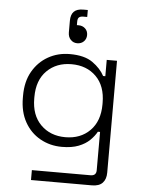

<svg xmlns="http://www.w3.org/2000/svg" viewBox="-62 -795 767 1043"><g transform="rotate(5 322.0 -273.5)"><path d="M64 -241V-253Q64 -330 95.5 -385Q127 -440 180 -470Q233 -500 298 -500Q378 -500 422.5 -468.5Q467 -437 488 -397H500V-486H556V124Q556 160 537 180Q518 200 479 200H147V146H467Q498 146 498 116V-93H486Q473 -69 449.5 -46Q426 -23 389 -8.5Q352 6 298 6Q233 6 179.5 -24Q126 -54 95 -109.5Q64 -165 64 -241ZM312 -48Q395 -48 446.5 -100Q498 -152 498 -243V-251Q498 -343 446.5 -394.5Q395 -446 312 -446Q230 -446 178 -394.5Q126 -343 126 -251V-243Q126 -152 178 -100Q230 -48 312 -48ZM374 -747V-709H353Q337 -709 329.5 -702.5Q322 -696 322 -679V-660H332Q353 -660 367.5 -646.5Q382 -633 382 -611Q382 -590 368 -576Q354 -562 332 -562Q311 -562 296.5 -577Q282 -592 282 -617V-680Q282 -714 298.5 -730.5Q315 -747 349 -747Z"/></g></svg>

Font: Space Grotesk Light Light
Style: Regular
Weight: 300
Version: Version 2.000